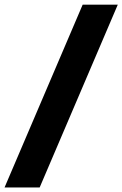

<svg xmlns="http://www.w3.org/2000/svg" viewBox="-32 -696 536 842"><path d="M-12 126 330.5 -675.5H484.5L142 126Z"/></svg>

Font: Anek Telugu ExtraBold
Style: Regular
Weight: 800
Designer: Omkar Bhoir (Telugu), Yesha Goshar (Latin)
Foundry: Ek Type
Version: Version 1.003